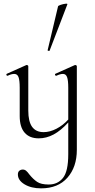

<svg xmlns="http://www.w3.org/2000/svg" viewBox="-20 -751 521 1052"><path d="M401 -388V70Q401 164 349.5 222.5Q298 281 205 281Q151 281 114.5 259Q78 237 78 205Q78 191 86 184.5Q94 178 105 178Q115 178 123 184.5Q131 191 141 205Q162 231 183.5 245.5Q205 260 247 260Q296 260 325 224Q354 188 354 94V-80Q313 -35 273.5 -14Q234 7 192 7Q142 7 115 -24Q88 -55 88 -115V-270Q88 -311 81.5 -328.5Q75 -346 58 -346Q43 -346 22 -336H20Q16 -336 15 -341Q14 -346 18 -347L123 -394L126 -395Q129 -395 132 -393Q135 -391 135 -388V-145Q135 -85 156 -56Q177 -27 219 -27Q253 -27 289 -45.5Q325 -64 354 -96V-270Q354 -311 347.5 -328.5Q341 -346 325 -346Q310 -346 289 -336H287Q283 -336 281.5 -341Q280 -346 284 -347L389 -394L393 -395Q395 -395 398 -393Q401 -391 401 -388ZM248 -472Q245 -472 242.5 -473.5Q240 -475 241 -476L298 -716Q299 -720 312.5 -724.5Q326 -729 338.5 -730.5Q351 -732 349 -727L252 -474Q252 -472 248 -472Z"/></svg>

Font: Cormorant Infant Light
Style: Regular
Weight: 300
Designer: Christian Thalmann (Catharsis Fonts)
Version: Version 3.000